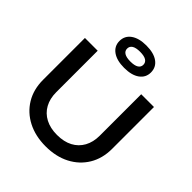

<svg xmlns="http://www.w3.org/2000/svg" viewBox="-271 -1209 1404 1404"><g transform="rotate(45 431.0 -507.5)"><path d="M206 -322Q206 -255 233 -206Q260 -157 310.5 -130.5Q361 -104 431 -104Q502 -104 552 -130.5Q602 -157 629 -206Q656 -255 656 -322V-750H788V-317Q788 -218 743 -143.5Q698 -69 618 -27.5Q538 14 431 14Q325 14 244.5 -27.5Q164 -69 119 -143.5Q74 -218 74 -317V-750H206ZM431 -798Q355 -798 311.5 -829Q268 -860 268 -913Q268 -967 311.5 -998Q355 -1029 431 -1029Q508 -1029 551 -998Q594 -967 594 -913Q594 -860 551 -829Q508 -798 431 -798ZM431 -863Q473 -863 494 -876Q515 -889 515 -913Q515 -938 494 -951Q473 -964 431 -964Q389 -964 368 -951Q347 -938 347 -913Q347 -889 368 -876Q389 -863 431 -863Z"/></g></svg>

Font: Unbounded
Style: Regular
Weight: 400
Designer: Luke Prowse, Jean-Baptiste Morizot, Fátima Lázaro, Florian Runge
Foundry: NaN
Version: Version 1.701;gftools[0.9.28.dev5+ged2979d]